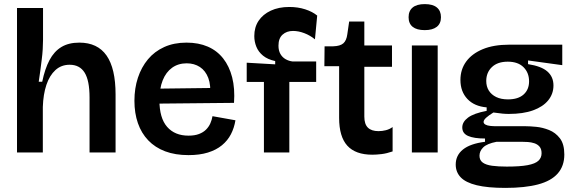

<svg xmlns="http://www.w3.org/2000/svg" viewBox="-20 -744 2801 937"><path d="M63 0V-305V-705H190V-549Q190 -529 188.5 -504Q187 -479 183.5 -452Q180 -425 176.5 -397.5Q173 -370 169 -345H186Q199 -408 221.5 -450.5Q244 -493 279.5 -514.5Q315 -536 367 -536Q456 -536 500 -473Q544 -410 544 -283V0H417V-268Q417 -351 393 -389.5Q369 -428 320 -428Q279 -428 250.5 -402Q222 -376 206.5 -330Q191 -284 189 -222V0Z M900 13Q835 13 786 -5.5Q737 -24 703.5 -59Q670 -94 653 -143Q636 -192 636 -252Q636 -313 653 -364.5Q670 -416 702 -454.5Q734 -493 781.5 -514.5Q829 -536 890 -536Q949 -536 994 -516.5Q1039 -497 1069 -459Q1099 -421 1113 -366.5Q1127 -312 1122 -242L717 -238V-311L1042 -315L1005 -274Q1010 -328 996.5 -363.5Q983 -399 955.5 -417Q928 -435 891 -435Q850 -435 820 -413.5Q790 -392 774 -352Q758 -312 758 -255Q758 -168 795.5 -125Q833 -82 900 -82Q930 -82 951 -90Q972 -98 985.5 -111.5Q999 -125 1006.5 -142Q1014 -159 1017 -177L1129 -157Q1123 -120 1107 -89Q1091 -58 1063 -35Q1035 -12 994.5 0.5Q954 13 900 13Z M1268 0V-344H1184V-438L1323 -430V-446Q1286 -454 1263.5 -472.5Q1241 -491 1231 -516Q1221 -541 1221 -568Q1221 -611 1242 -642.5Q1263 -674 1301.5 -692Q1340 -710 1392 -710Q1434 -710 1469.5 -698.5Q1505 -687 1528 -668L1517 -552Q1494 -571 1465.5 -582Q1437 -593 1410 -593Q1379 -593 1359 -575Q1339 -557 1339 -521Q1339 -497 1348.5 -480.5Q1358 -464 1374 -455Q1390 -446 1408 -444H1523V-344H1392V0Z M1797 11Q1715 11 1675 -33Q1635 -77 1635 -169V-421H1563L1564 -518H1606Q1640 -519 1655.5 -532.5Q1671 -546 1675 -577L1684 -639H1758V-522H1893V-418H1758V-175Q1758 -138 1775.5 -121Q1793 -104 1827 -104Q1845 -104 1863 -108.5Q1881 -113 1896 -124V-5Q1867 5 1842 8Q1817 11 1797 11Z M1990 0V-522H2116V0ZM2053 -597Q2014 -597 1994 -613Q1974 -629 1974 -660Q1974 -691 1994 -707.5Q2014 -724 2053 -724Q2092 -724 2112 -707.5Q2132 -691 2132 -660Q2132 -629 2111.5 -613Q2091 -597 2053 -597Z M2446 173Q2360 173 2306.5 160Q2253 147 2228.5 121.5Q2204 96 2204 59Q2204 14 2239.5 -14.5Q2275 -43 2347 -52V-68Q2293 -68 2264.5 -80.5Q2236 -93 2236 -122Q2236 -149 2264 -170Q2292 -191 2355 -203V-220Q2295 -225 2261 -261Q2227 -297 2227 -354Q2227 -405 2255 -443.5Q2283 -482 2336 -504Q2389 -526 2465 -526H2724V-426L2557 -449V-431Q2622 -421 2651.5 -395Q2681 -369 2681 -327Q2681 -286 2655.5 -254.5Q2630 -223 2581.5 -205.5Q2533 -188 2463 -188Q2448 -188 2432 -189.5Q2416 -191 2388 -195Q2365 -181 2352.5 -169.5Q2340 -158 2340 -149Q2340 -141 2349 -136Q2358 -131 2372.5 -129.5Q2387 -128 2402 -128H2546Q2566 -128 2597 -125Q2628 -122 2659.5 -109.5Q2691 -97 2712.5 -69Q2734 -41 2734 10Q2734 66 2702 102.5Q2670 139 2606 156Q2542 173 2446 173ZM2453 69Q2518 69 2555 62Q2592 55 2607.5 40.5Q2623 26 2623 4Q2623 -17 2613 -28.5Q2603 -40 2587.5 -45Q2572 -50 2556 -51Q2540 -52 2528 -52H2403Q2357 -43 2338.5 -25Q2320 -7 2320 16Q2320 38 2336 49.5Q2352 61 2382 65Q2412 69 2453 69ZM2459 -259Q2509 -259 2535.5 -283Q2562 -307 2562 -347Q2562 -389 2535 -416Q2508 -443 2458 -443Q2408 -443 2380.5 -416.5Q2353 -390 2353 -349Q2353 -322 2365.5 -302Q2378 -282 2401.5 -270.5Q2425 -259 2459 -259Z"/></svg>

Font: Bricolage Grotesque 36pt SemiBold
Style: Regular
Weight: 600
Designer: Mathieu Triay
Foundry: Atelier Triay
Version: Version 1.001;gftools[0.9.33.dev8+g029e19f]